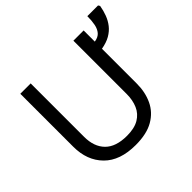

<svg xmlns="http://www.w3.org/2000/svg" viewBox="-181 -965 1179 1179"><g transform="rotate(-45 409.0 -375.0)"><path d="M640 -617Q673 -622 689.5 -641Q706 -660 712 -690.5Q718 -721 718 -760H811L818 -749Q812 -713 800 -681.5Q788 -650 768 -624.5Q748 -599 717 -581Q686 -563 640 -555V-252Q640 -178 612 -118.5Q584 -59 524.5 -24.5Q465 10 369 10Q233 10 161.5 -62.5Q90 -135 90 -254V-714H180V-250Q180 -164 227.5 -116Q275 -68 371 -68Q436 -68 475.5 -91.5Q515 -115 533 -156.5Q551 -198 551 -251V-714H640Z"/></g></svg>

Font: Noto Sans Ambassadori
Style: Regular
Weight: 400
Designer: Monotype Design Team
Foundry: Monotype Imaging Inc.
Version: Version 2.013